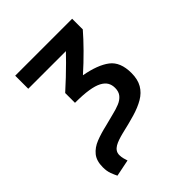

<svg xmlns="http://www.w3.org/2000/svg" viewBox="-198 -644 956 956"><g transform="rotate(-45 280.0 -166.0)"><path d="M75 190Q68 176 60.5 156.5Q53 137 53 109Q53 64 74 38Q95 12 130.5 -2Q166 -16 210 -26Q242 -35 272 -42Q302 -49 325.5 -58.5Q349 -68 362.5 -84.5Q376 -101 376 -127Q376 -149 366.5 -165Q357 -181 335.5 -192.5Q314 -204 276.5 -210Q239 -216 182 -216V-285Q211 -311 239 -337.5Q267 -364 291.5 -388.5Q316 -413 332 -430H67V-522H468V-447Q438 -412 395.5 -369Q353 -326 307 -285Q395 -269 440.5 -234.5Q486 -200 486 -122Q486 -77 468.5 -47Q451 -17 418.5 2Q386 21 341.5 34Q297 47 244 59Q224 64 208 69.5Q192 75 180 82Q168 89 161 99.5Q154 110 154 124Q154 137 157.5 150.5Q161 164 164 172Z"/></g></svg>

Font: Ubuntu Sans Mono Medium
Style: Regular
Weight: 500
Monospace: yes
Designer: Dalton Maag Ltd
Foundry: Dalton Maag Ltd
Version: Version 1.006